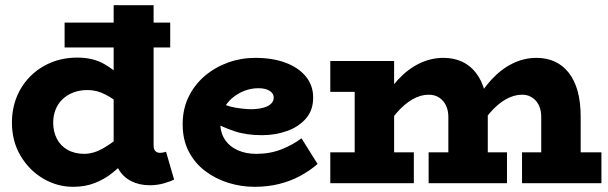

<svg xmlns="http://www.w3.org/2000/svg" viewBox="-20 -706 2345 740"><path d="M262 14Q200 14 146 -18Q92 -50 59 -106Q26 -162 26 -233Q26 -287 44.5 -332.5Q63 -378 97 -412Q131 -446 177 -465Q223 -484 278 -484Q338 -484 380.5 -460Q423 -436 453 -403Q483 -370 503 -342V-240Q482 -269 452 -296Q422 -323 387.5 -341Q353 -359 318 -359Q287 -359 262.5 -349.5Q238 -340 220.5 -323Q203 -306 194 -283Q185 -260 185 -233Q185 -199 199 -171.5Q213 -144 240.5 -128.5Q268 -113 306 -113Q342 -114 377 -134Q412 -154 445 -183Q478 -212 506 -239V-130Q487 -110 463.5 -85.5Q440 -61 411 -38Q382 -15 345 -0.5Q308 14 262 14ZM557 8Q517 8 485.5 -8Q454 -24 436 -55.5Q418 -87 418 -132V-686H572V-146Q572 -130 579 -123.5Q586 -117 596 -117Q604 -117 610 -118.5Q616 -120 620 -121L651 -14Q638 -7 612 0.5Q586 8 557 8ZM229 -523V-619H636V-523Z M961 14Q909 14 859.5 -1.5Q810 -17 770 -47.5Q730 -78 707 -123Q684 -168 684 -227Q684 -286 707 -333Q730 -380 769.5 -413.5Q809 -447 859 -465Q909 -483 964 -483Q1030 -483 1080 -464.5Q1130 -446 1158.5 -411.5Q1187 -377 1187 -330Q1187 -281 1159 -249Q1131 -217 1086 -201Q1041 -185 990 -185Q929 -185 884.5 -200Q840 -215 796 -238V-323Q851 -297 887.5 -291Q924 -285 951 -285Q979 -286 997.5 -291.5Q1016 -297 1025.5 -307Q1035 -317 1035 -330Q1035 -346 1019 -356Q1003 -366 976 -366Q948 -366 922 -356Q896 -346 875 -328Q854 -310 841.5 -286Q829 -262 829 -233Q829 -194 847.5 -167Q866 -140 897.5 -126.5Q929 -113 967 -113Q1021 -113 1065 -130.5Q1109 -148 1142 -173L1204 -74Q1174 -48 1137 -28Q1100 -8 1056 3Q1012 14 961 14Z M1253 -352V-471H1449V-352ZM1347 -40V-471H1499V-40ZM1253 0V-119H1575V0ZM1708 -40V-256Q1708 -279 1699.5 -298Q1691 -317 1674 -329Q1657 -341 1632 -341Q1601 -341 1569.5 -323Q1538 -305 1507 -269Q1476 -233 1446 -180V-299Q1476 -358 1514 -399Q1552 -440 1596.5 -461.5Q1641 -483 1689 -483Q1729 -483 1760.5 -468.5Q1792 -454 1814.5 -425Q1837 -396 1848.5 -354Q1860 -312 1860 -256V-40ZM1632 0V-119H1934V0ZM2066 -40V-256Q2066 -273 2061.5 -288Q2057 -303 2047.5 -315Q2038 -327 2024 -334Q2010 -341 1992 -341Q1961 -341 1929 -323Q1897 -305 1866.5 -269Q1836 -233 1806 -180V-299Q1836 -358 1874 -399Q1912 -440 1956 -461.5Q2000 -483 2048 -483Q2087 -483 2118.5 -468.5Q2150 -454 2172.5 -425Q2195 -396 2206.5 -354Q2218 -312 2218 -256V-40ZM1992 0V-119H2298V0Z"/></svg>

Font: BioRhyme ExtraBold ExtraBold
Style: Regular
Weight: 800
Version: Version 1.600;gftools[0.9.33]